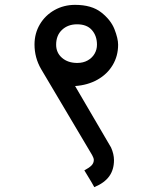

<svg xmlns="http://www.w3.org/2000/svg" viewBox="-20 -641 640 790"><path d="M339.5 80.5 327 60Q347 49.5 356.5 39.8Q366 30 366 17Q366 9.5 359 -3L149 -357Q122 -403.5 122 -458Q122 -503.5 144 -540.8Q166 -578 204.2 -599.5Q242.5 -621 289 -621Q357 -621 396.5 -590Q436 -559 451 -520.8Q466 -482.5 466 -457Q466 -410.5 443.5 -373Q421 -335.5 380.8 -313Q340.5 -290.5 289 -287L437 -34Q449 -7 449 18Q449 57 429.5 84.2Q410 111.5 368 129Q359.5 113 339.5 80.5ZM379 -457Q379 -493.5 358.2 -517.2Q337.5 -541 297 -541Q259.5 -541 235.2 -518.2Q211 -495.5 211 -457Q211 -424 235.2 -403Q259.5 -382 298 -382Q322.5 -382 341 -392.5Q359.5 -403 369.2 -420Q379 -437 379 -457Z"/></svg>

Font: JuliaMono BoldItalic
Style: Regular
Weight: 700
Italic angle: -9°
Monospace: yes
Designer: cormullion
Foundry: corm
Version: Version 0.049; ttfautohint (v1.8.4)